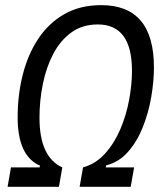

<svg xmlns="http://www.w3.org/2000/svg" viewBox="-20 -723 626 743"><path d="M9.3 0 22.5 -75.2H133.3L134.8 -82Q48.3 -119.1 48.3 -269Q48.3 -356 68.1 -434.1Q87.9 -512.2 127.9 -572.8Q168 -633.3 228.8 -668.2Q289.6 -703.1 371.6 -703.1Q575.7 -703.1 575.7 -462.4Q575.7 -408.2 565.2 -347.2Q554.7 -286.1 532.5 -230.5Q510.3 -174.8 475.1 -135Q439.9 -95.2 390.6 -83L389.2 -75.2H499L485.8 0H288.1L301.3 -75.2Q350.6 -88.9 386.5 -128.7Q422.4 -168.5 445.6 -222.9Q468.8 -277.3 479.7 -336.7Q490.7 -396 490.7 -449.2Q490.7 -628.4 358.4 -628.4Q298.8 -628.4 256.1 -597.4Q213.4 -566.4 186 -514.2Q158.7 -461.9 145.8 -397.7Q132.8 -333.5 132.8 -267.1Q132.8 -115.2 221.2 -75.2L208 0Z"/></svg>

Font: Cascadia Mono PL SemiLight
Style: Italic
Weight: 350
Italic angle: -10°
Monospace: yes
Designer: Aaron Bell
Foundry: Saja Typeworks
Version: Version 2404.023; ttfautohint (v1.8.4)